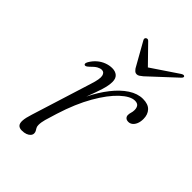

<svg xmlns="http://www.w3.org/2000/svg" viewBox="-200 -739 830 830"><g transform="rotate(45 215.0 -324.0)"><path d="M86 -384Q82 -386 82.5 -390.8Q83 -395.5 86.5 -402Q97 -420 111.8 -432.8Q126.5 -445.5 144.2 -452.2Q162 -459 179.5 -459Q199 -459 210.8 -448.8Q222.5 -438.5 222.5 -417.5Q222.5 -395.5 213 -365.2Q203.5 -335 190.8 -302.5Q178 -270 167.8 -241Q157.5 -212 156 -193L148.5 -192.5Q164 -246 187.8 -294Q211.5 -342 240.8 -379.2Q270 -416.5 302.5 -437.8Q335 -459 367.5 -459Q399.5 -459 415 -442.5Q430.5 -426 430.5 -399Q430.5 -381.5 425.2 -369Q420 -356.5 411.5 -350Q403 -343.5 393 -343.5Q382 -343.5 376.2 -349.2Q370.5 -355 370.5 -363.5Q370.5 -372 373.2 -380.2Q376 -388.5 376 -399Q376 -412.5 369.8 -420.8Q363.5 -429 348.5 -429Q321.5 -429 285.2 -395.5Q249 -362 213 -299.5Q177 -237 149.5 -149.5Q138.5 -115 133 -95.2Q127.5 -75.5 127.5 -60Q127.5 -50.5 130.8 -44.5Q134 -38.5 137.2 -33.5Q140.5 -28.5 140.5 -20.5Q140.5 -13 134.8 -6.2Q129 0.5 118.5 4.5Q108 8.5 93.5 8.5Q79 8.5 71.8 0.8Q64.5 -7 65.5 -24.5Q66.5 -42 76 -71L162 -345.5Q176 -388 172 -405Q168 -422 153 -422Q143.5 -422 132.2 -415.8Q121 -409.5 105 -393Q98.5 -387 94.2 -384.8Q90 -382.5 86 -384ZM291 -565 206.5 -651.5Q203 -655 199.5 -655.8Q196 -656.5 191.5 -654Q188.5 -652 187.5 -648.2Q186.5 -644.5 189 -640L251.5 -529Q256.5 -522.5 261 -518.5Q265.5 -514.5 272.5 -514.5Q279.5 -514.5 285.5 -518.5Q291.5 -522.5 299.5 -529L419 -640Q424 -644.5 425 -648.2Q426 -652 424 -654Q421.5 -656.5 417.2 -655.8Q413 -655 407.5 -651.5L279 -565Z"/></g></svg>

Font: Fraunces ExtraLight
Style: Italic
Weight: 250
Italic angle: -16°
Version: Version 1.000;[b76b70a41]